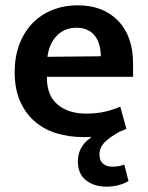

<svg xmlns="http://www.w3.org/2000/svg" viewBox="-20 -504 554 720"><path d="M479 -216H156V-212Q156 -145 196.5 -111.5Q237 -78 303 -78Q342 -78 372.5 -85Q403 -92 431 -104L454 -21Q448 -18 442 -15.5Q436 -13 428 -10Q392 10 372.5 29.5Q353 49 353 76Q353 98 366 109.5Q379 121 401 121Q427 121 446 113L462 175Q445 185 424 190.5Q403 196 379 196Q333 196 302.5 172Q272 148 272 101Q272 73 284.5 50.5Q297 28 320 13V9Q313 10 306 10Q299 10 292 10Q239 10 192.5 -4Q146 -18 111 -48Q76 -78 55.5 -124Q35 -170 35 -234Q35 -290 52 -336Q69 -382 100 -415Q131 -448 175 -466Q219 -484 272 -484Q367 -484 423 -426Q479 -368 479 -265ZM358 -293Q358 -314 353 -333.5Q348 -353 337 -368Q326 -383 308.5 -391.5Q291 -400 267 -400Q222 -400 193 -370Q164 -340 158 -291Z"/></svg>

Font: Mukta Mahee SemiBold
Style: Regular
Weight: 600
Designer: Shuchita Grover, Noopur Datye, Girish Dalvi, Yashodeep Gholap
Foundry: Ek Type
Version: Version 2.538;PS 1.000;hotconv 16.6.51;makeotf.lib2.5.65220;